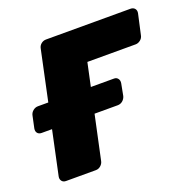

<svg xmlns="http://www.w3.org/2000/svg" viewBox="-106 -617 708 714"><g transform="rotate(-20 248.0 -260.0)"><path d="M38 0Q27 0 21.5 -7.5Q16 -15 18 -25L118 -495Q120 -506 128.5 -513Q137 -520 148 -520H482Q493 -520 499 -513Q505 -506 503 -495L485 -414Q483 -403 474 -396Q465 -389 455 -389H264L186 -25Q184 -15 175.5 -7.5Q167 0 156 0ZM14 -199Q3 -199 -2.5 -206Q-8 -213 -6 -224L4 -271Q6 -282 15 -289.5Q24 -297 35 -297H336Q346 -297 351.5 -289.5Q357 -282 355 -271L346 -224Q343 -213 334.5 -206Q326 -199 315 -199Z"/></g></svg>

Font: Rubik Light
Style: Bold Italic
Weight: 700
Italic angle: -12°
Version: Version 2.104